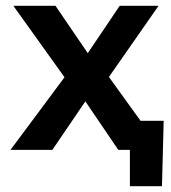

<svg xmlns="http://www.w3.org/2000/svg" viewBox="-20 -516 590 661"><path d="M463.9 -100.1H543.5L537.6 125H427.2V0H387.2L273.9 -167L160.2 0H16.1L202.1 -250L25.9 -496.1H170.9L282.2 -333L392.1 -496.1H525.9L355 -251Z"/></svg>

Font: Code New Roman
Style: Bold
Weight: 700
Monospace: yes
Designer: Sam Radian
Foundry: Code New Roman
Version: Version 1.508 October 19, 2014